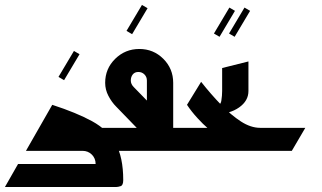

<svg xmlns="http://www.w3.org/2000/svg" viewBox="-104 -612 1308 779"><path d="M156 -286.7 218.7 -392 196 -405.3 133.3 -300Z M-84 146.7H368Q374.7 146.7 385.3 143.3Q396 140 396 118.7Q396 25.3 364.7 -30Q333.3 -85.3 270 -120Q206.7 -154.7 108 -186.7L1.3 0H230.7Q253.3 0 268.7 15.3Q284 30.7 284 53.3H-30.7ZM244 0H377.3V-93.3H244Z M432 -473.3 494.7 -578.7 472 -592 409.3 -486.7Z M297.3 0H654.7V-93.3H598.7V-276Q598.7 -333.3 558.7 -373.3Q518.7 -413.3 461.3 -413.3Q404 -413.3 363.3 -373.3Q322.7 -333.3 322.7 -276Q322.7 -248 336 -222.7Q349.3 -197.3 368 -178.7L450.7 -93.3H297.3ZM492 -204 438.7 -258.7Q426.7 -270.7 426.7 -285.3Q426.7 -300 434.7 -310Q442.7 -320 457.3 -320Q472 -320 482 -310Q492 -300 492 -285.3Z M628 0H1080L1134.7 -93.3H952Q913.3 -93.3 873.3 -119.3Q833.3 -145.3 792.7 -187.3Q752 -229.3 712 -280L654.7 -186.7Q673.3 -158.7 697.3 -132.7Q721.3 -106.7 737.3 -93.3H628Z M786.7 -462.7 849.3 -568 826.7 -581.3 764 -476ZM848 -462.7 910.7 -568 888 -581.3 825.3 -476Z M770.7 -149.3Q828 -149.3 866 -176Q904 -202.7 904 -242.7V-362.7L797.3 -336V-242.7Q797.3 -224 794 -203.3Q790.7 -182.7 770.7 -182.7Z"/></svg>

Font: Qahiri
Style: Regular
Weight: 400
Designer: Khaled Hosny
Foundry: Alif Type
Version: Version 3.00